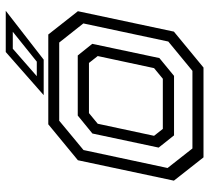

<svg xmlns="http://www.w3.org/2000/svg" viewBox="-50 -678 728 668"><g transform="rotate(-90 314.0 -344.0)"><path d="M100.5 0 19.5 -103 90.5 -437 215.5 -540H528L609 -437L538 -103L413 0ZM131.5 -38.5H401.5L503.5 -122.5L566.5 -418L500 -502H228L126 -417.5L63.5 -125ZM177 -102.5 134.5 -156 183.5 -386.5 246 -437.5H455L495.5 -387L446 -153.5L384 -102.5ZM199.5 -141.5H374L411 -172L453 -368L429 -398.5H254.5L217.5 -368L175.5 -172ZM317 -556 467 -688H610.5L440.5 -556ZM383 -580H433.5L537.5 -663.5H478.5Z"/></g></svg>

Font: Tourney
Style: Italic
Weight: 400
Italic angle: -12°
Version: Version 1.015